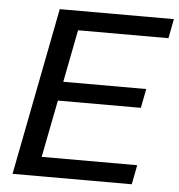

<svg xmlns="http://www.w3.org/2000/svg" viewBox="-49 -706 702 752"><g transform="rotate(5 302.0 -329.5)"><path d="M27.8 0 155.8 -658.7H604.5L589.8 -582.5H234.4L194.3 -376.5H520.5L505.9 -301.3H179.7L135.7 -76.2H511.2L496.6 0Z"/></g></svg>

Font: Liberation Mono
Style: Italic
Weight: 400
Italic angle: -12°
Monospace: yes
Designer: Steve Matteson
Foundry: Ascender Corporation
Version: Version 2.1.5